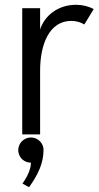

<svg xmlns="http://www.w3.org/2000/svg" viewBox="-20 -558 409 797"><path d="M160.6 65.4C160.6 61.5 160.6 58.1 159.7 54.2C154.8 30.8 133.8 12.7 108.4 12.7C79.6 12.7 55.7 36.1 55.7 65.4C55.7 68.8 56.2 72.8 57.1 76.2C62 100.1 83 117.2 108.4 117.2C108.4 152.3 83.5 189.5 73.2 204.1L100.6 219.2C111.3 202.1 160.6 142.1 160.6 65.4ZM369.1 -520.5C346.7 -532.2 321.8 -538.1 295.4 -538.1C218.3 -538.1 163.6 -490.2 146.5 -435.5V-523.9H72.3V0H146.5V-263.7C146.5 -375 185.1 -471.2 275.9 -471.2C296.4 -471.2 314.9 -465.8 330.1 -456.5Z"/></svg>

Font: Tuffy
Style: Regular
Weight: 500
Designer: Thatcher Ulrich, Karoly Barta and Michael Everson
Version: Version 001.270